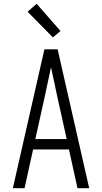

<svg xmlns="http://www.w3.org/2000/svg" viewBox="-20 -996 540 1016"><path d="M48 0 215 -735H285L452 0H390L345 -205H155L110 0ZM333 -260 282 -490Q274 -528 266 -565.5Q258 -603 250 -640Q242 -603 234 -565.5Q226 -528 218 -490L167 -260ZM260 -798 126 -934 174 -976 300 -832Z"/></svg>

Font: Iosevka SS04 Light
Style: Regular
Weight: 300
Monospace: yes
Designer: Belleve Invis
Foundry: Belleve Invis
Version: Version 19.0.0; ttfautohint (v1.8.4)